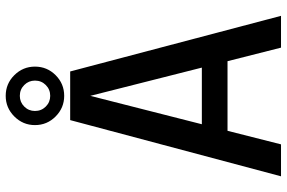

<svg xmlns="http://www.w3.org/2000/svg" viewBox="-186 -819 1005 673"><g transform="rotate(-90 316.5 -482.5)"><path d="M35 0 232 -739H402.5L597.5 0H486L438.5 -187.5H194.5L147 0ZM217.5 -277.5H416L317 -668.5ZM317 -760Q275 -760 244.8 -790Q214.5 -820 214.5 -862.5Q214.5 -904.5 244.8 -934.8Q275 -965 317 -965Q359.5 -965 389.5 -934.8Q419.5 -904.5 419.5 -862.5Q419.5 -820 389.5 -790Q359.5 -760 317 -760ZM317 -809Q339.5 -809 355 -824.5Q370.5 -840 370.5 -862.5Q370.5 -884.5 355 -900Q339.5 -915.5 317 -915.5Q295 -915.5 279.5 -900Q264 -884.5 264 -862.5Q264 -840 279.5 -824.5Q295 -809 317 -809Z"/></g></svg>

Font: Epilogue Medium
Style: Regular
Weight: 500
Designer: Tyler Finck
Foundry: Etcetera Type Co
Version: Version 2.111; ttfautohint (v1.8.3)